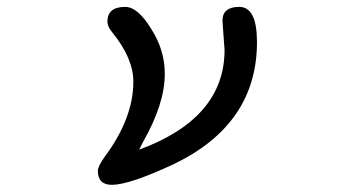

<svg xmlns="http://www.w3.org/2000/svg" viewBox="-20 -507 1040 549"><path d="M259.8 -18.6Q259.8 -31.2 279.3 -58.6Q361.3 -168.9 361.3 -273.4Q361.3 -340.8 299.8 -416Q287.1 -431.6 287.1 -445.3Q287.1 -487.3 337.9 -487.3Q374 -487.3 412.1 -424.8Q451.2 -364.3 451.2 -295.9Q451.2 -210 388.7 -100.6L377.9 -79.1Q622.1 -168.9 622.1 -364.3L617.2 -431.6L616.2 -448.2Q616.2 -487.3 664.1 -487.3Q714.8 -487.3 714.8 -386.7Q714.8 -151.4 475.6 -37.1Q349.6 21.5 299.8 21.5Q259.8 21.5 259.8 -18.6Z"/></svg>

Font: jf-openhuninn-1.0
Style: Regular
Weight: 400
Designer: [Kosugi Maru]
      Designed by Motoya company      

      [Varela Round]
      Joe Prince(Latin component); Avraham Co
Foundry: justfont CO.,LTD.
Version: 1.0